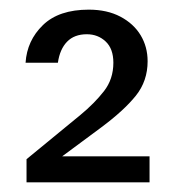

<svg xmlns="http://www.w3.org/2000/svg" viewBox="-20 -730 370 398"><path d="M35 -352V-400L147 -492Q176 -516 195.5 -541Q215 -566 215 -600Q215 -629 199 -644Q183 -659 160 -659Q134 -659 119 -643.5Q104 -628 100 -600H33Q36 -646 69 -678Q102 -710 164 -710Q202 -710 229.5 -695.5Q257 -681 271.5 -657Q286 -633 286 -603Q286 -562 261.5 -531.5Q237 -501 190 -466L109 -406H290V-352Z"/></svg>

Font: DM Sans 10pt
Style: Regular
Weight: 400
Version: Version 4.004;gftools[0.9.30]